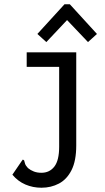

<svg xmlns="http://www.w3.org/2000/svg" viewBox="-20 -705 490 899"><path d="M174 174Q134 174 99 159Q64 144 38 113L81 50L87 42L93 46Q95 54 97.5 62Q100 70 111 82Q123 92 138.5 98Q154 104 174 104Q212 104 234.5 75Q257 46 257 -18V-392H105V-460H337V-24Q337 48 315 91.5Q293 135 256 154.5Q219 174 174 174ZM197 -508 155 -546 282 -685H307L434 -546L392 -508L294 -611Z"/></svg>

Font: Inconsolata SemiCondensed Medium
Style: Regular
Weight: 500
Width: 4
Monospace: yes
Designer: Raph Levien, Cyreal, Brenton Simpson
Foundry: Raph Levien, Cyreal, Google
Version: Version 3.001; ttfautohint (v1.8.2.53-6de2)